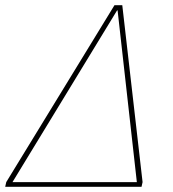

<svg xmlns="http://www.w3.org/2000/svg" viewBox="-45 -718 665 738"><path d="M-21 -18 395 -698H425L503 -18L499 0H-25ZM481 -18 407 -678H405L3 -18Z"/></svg>

Font: IBM Plex Serif Thin
Style: Italic
Weight: 100
Italic angle: -14°
Designer: Mike Abbink, Paul van der Laan, Pieter van Rosmalen
Foundry: Bold Monday
Version: Version 3.001